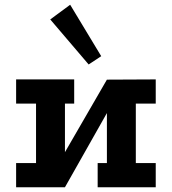

<svg xmlns="http://www.w3.org/2000/svg" viewBox="-20 -790 725 810"><path d="M48 -455H293V-353H254V-148L431 -454L637 -455V-353H553V-102H637V0H392V-102H431V-313L254 0H48V-102H132V-353H48ZM354 -518 192 -708 276 -770 407 -553Z"/></svg>

Font: Podkova ExtraBold
Style: Regular
Weight: 800
Designer: Ilya Yudin
Foundry: Cyreal (www.cyreal.org)
Version: Version 2.103